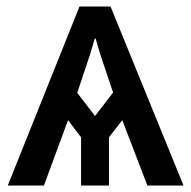

<svg xmlns="http://www.w3.org/2000/svg" viewBox="-20 -571 589 591"><path d="M3.9 0 224.6 -550.8H320.3L544.9 0H433.6L356.4 -201.2L315.4 -148.4V0H229.5V-148.4L189.5 -201.2L115.2 0ZM217.8 -285.2 272.5 -213.9 328.1 -286.1 288.1 -405.3 274.4 -452.1H271.5L257.8 -405.3Z"/></svg>

Font: Gothic A1 SemiBold
Style: Regular
Weight: 600
Version: Version 2.50